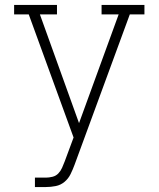

<svg xmlns="http://www.w3.org/2000/svg" viewBox="-20 -550 640 775"><path d="M121 205V167H165Q178 167 192 163.5Q206 160 215.5 150Q225 140 230.5 127.5Q236 115 241 102L277 5L96 -492H37V-530H210V-492H141L299 -53L459 -492H390V-530H563V-492H504L281 115Q274 134 265 152.5Q256 171 240.5 184Q225 197 205 201Q185 205 165 205Z"/></svg>

Font: Iosevka Slab XLtEx
Style: Regular
Weight: 200
Width: 7
Monospace: yes
Designer: Belleve Invis
Foundry: Belleve Invis
Version: Version 11.1.0; ttfautohint (v1.8.3)